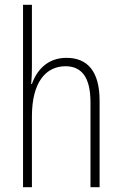

<svg xmlns="http://www.w3.org/2000/svg" viewBox="-20 -780 507 800"><path d="M113 -503V-760H76V0H113V-295C113 -439 172 -504 253 -504C317 -504 357 -462 357 -354V0H395V-360C395 -481 346 -539 257 -539C176 -539 132 -485 113 -430H110C112 -454 113 -473 113 -503Z"/></svg>

Font: Noto Sans Devanagari Condensed ExtraLight
Style: Regular
Weight: 200
Width: 3
Designer: Jelle Bosma - Monotype Design Team
Foundry: Monotype Imaging Inc.
Version: Version 2.004